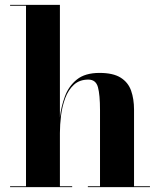

<svg xmlns="http://www.w3.org/2000/svg" viewBox="-20 -770 658 790"><path d="M21.5 -3.5H87V-746.5H21.5V-750H226.5V-287Q231.5 -331 247 -373.2Q262.5 -415.5 296.2 -442.8Q330 -470 389.5 -470Q445.5 -470 476.5 -450.5Q507.5 -431 519.5 -396.8Q531.5 -362.5 531.5 -319V-3.5H597V0H341.5V-3.5H391.5V-317Q391.5 -380 383 -411.2Q374.5 -442.5 343.5 -442.5Q307 -442.5 284 -421.2Q261 -400 248.5 -366.5Q236 -333 231.2 -295Q226.5 -257 226.5 -223V-3.5H277V0H21.5Z"/></svg>

Font: Bodoni* 48pt
Style: Bold
Weight: 700
Version: Version 2.3